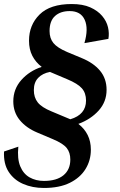

<svg xmlns="http://www.w3.org/2000/svg" viewBox="-28 -710 598 953"><path d="M423 33Q423 86 396.5 129Q370 172 318.5 197.5Q267 223 190 223Q133 223 87 203Q41 183 15 143Q-11 103 -8 42L63 18Q57 78 72.5 115.5Q88 153 119 170.5Q150 188 190 188Q253 188 287 160Q321 132 321 82Q321 47 303 24.5Q285 2 235 -19L157 -52Q102 -75 70 -114Q38 -153 38 -207Q38 -268 78 -313Q118 -358 179 -378Q149 -401 132.5 -433Q116 -465 116 -508Q116 -586 168.5 -638Q221 -690 328 -690Q383 -690 420 -673.5Q457 -657 479 -631Q501 -605 508 -575Q515 -545 510 -517L391 -496Q412 -568 392.5 -611.5Q373 -655 318 -655Q272 -655 245 -630.5Q218 -606 218 -556Q218 -520 237 -496.5Q256 -473 305 -452L377 -422Q436 -398 468.5 -359Q501 -320 501 -264Q501 -205 462 -161.5Q423 -118 361 -95Q391 -72 407 -40Q423 -8 423 33ZM228 -157 321 -118Q399 -141 399 -211Q399 -248 378.5 -271.5Q358 -295 305 -317L220 -353Q183 -346 161.5 -323.5Q140 -301 140 -263Q140 -226 159.5 -201.5Q179 -177 228 -157Z"/></svg>

Font: Inria Serif
Style: Bold Italic
Weight: 700
Italic angle: -10°
Designer: Black Foundry Team
Foundry: Black Foundry
Version: Version 1.000; ttfautohint (v1.8.3)